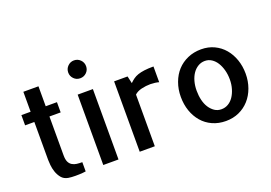

<svg xmlns="http://www.w3.org/2000/svg" viewBox="-109 -1102 1993 1412"><g transform="rotate(-20 887.0 -396.0)"><path d="M241.2 -167Q241.2 -133.8 250 -115.2Q258.8 -96.7 274.9 -86.9Q291 -77.1 311 -74.7Q331.1 -72.3 353.5 -72.3V0Q340.8 2 328.1 2.9Q317.4 3.9 302.2 4.4Q287.1 4.9 272.5 4.9Q257.8 4.9 242.7 3.9Q227.5 2.9 216.8 1Q183.6 -4.9 165 -27.8Q146.5 -50.8 137.2 -78.6Q127.9 -106.4 125.5 -132.8Q123 -159.2 123 -173.8V-470.7H50.8V-550.8H123V-707H241.2V-550.8H329.1V-470.7H241.2Z M610.4 -550.8H491.2V0H610.4ZM621.1 -726.6Q621.1 -697.3 600.6 -677.2Q580.1 -657.2 550.8 -657.2Q521.5 -657.2 501.5 -677.7Q481.4 -698.2 481.4 -726.6Q481.4 -755.9 502 -776.4Q522.5 -796.9 550.8 -796.9Q580.1 -796.9 600.6 -776.4Q621.1 -755.9 621.1 -726.6Z M1085.9 -431.6Q1058.6 -439.5 1019.5 -440.4Q984.4 -440.4 949.7 -432.1Q915 -423.8 894.5 -404.3V-195.3V-193.4V0H776.4V-550.8H881.8L894.5 -494.1Q909.2 -508.8 925.3 -520.5Q941.4 -532.2 962.9 -539.6Q984.4 -546.9 1013.7 -550.8Q1043 -554.7 1085.9 -554.7Z M1457 -553.7Q1513.7 -553.7 1559.6 -531.7Q1605.5 -509.8 1637.7 -471.7Q1669.9 -433.6 1687.5 -382.8Q1705.1 -332 1705.1 -273.4Q1705.1 -214.8 1686.5 -163.6Q1668 -112.3 1634.3 -74.7Q1600.6 -37.1 1554.2 -16.1Q1507.8 4.9 1451.2 4.9Q1393.6 4.9 1346.2 -16.6Q1298.8 -38.1 1266.1 -76.2Q1233.4 -114.3 1215.8 -165Q1198.2 -215.8 1198.2 -275.4Q1198.2 -335 1217.3 -386.7Q1236.3 -438.5 1270 -475.1Q1303.7 -511.7 1351.6 -532.7Q1399.4 -553.7 1457 -553.7ZM1449.2 -87.9Q1478.5 -87.9 1502.4 -102.1Q1526.4 -116.2 1543.5 -141.1Q1560.5 -166 1570.8 -200.2Q1581.1 -234.4 1581.1 -273.4Q1581.1 -312.5 1571.8 -346.7Q1562.5 -380.9 1546.4 -406.7Q1530.3 -432.6 1506.8 -448.2Q1483.4 -463.9 1454.1 -463.9Q1424.8 -463.9 1400.4 -449.2Q1376 -434.6 1358.9 -409.7Q1341.8 -384.8 1332.5 -351.1Q1323.2 -317.4 1323.2 -278.3Q1323.2 -239.3 1331.5 -204.6Q1339.8 -169.9 1356.4 -144.5Q1373 -119.1 1396 -103.5Q1418.9 -87.9 1449.2 -87.9Z"/></g></svg>

Font: Allerta
Style: Medium
Weight: 500
Designer: Matt McInerney
Foundry: Matt McInerney
Version: Version 1.0